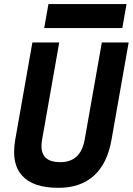

<svg xmlns="http://www.w3.org/2000/svg" viewBox="-20 -899 643 929"><path d="M263.2 9.8Q139.6 9.8 86.9 -49.3Q48.3 -91.8 48.3 -164.1Q48.3 -191.4 53.7 -222.7L136.7 -693.4H266.6L183.6 -222.7Q180.7 -206.1 180.7 -191.9Q180.7 -114.3 271.5 -114.3Q370.1 -114.3 389.6 -222.7L472.7 -693.4H602.5L519.5 -222.7Q499.5 -107.9 434.6 -49.1Q369.6 9.8 263.2 9.8ZM193.8 -763.2 214.4 -879.4H592.3L571.8 -763.2Z"/></svg>

Font: CaskaydiaCove NF
Style: Bold Italic
Weight: 700
Italic angle: -10°
Designer: Aaron Bell
Foundry: Saja Typeworks
Version: Version 2111.001; VTT 6.35;Nerd Fonts 3.2.1